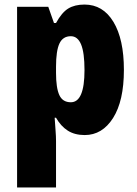

<svg xmlns="http://www.w3.org/2000/svg" viewBox="-20 -583 600 843"><path d="M351 -563Q432 -563 478 -487Q524 -411 524 -276Q524 -140 476.5 -65Q429 10 352 10Q308 10 277.5 -9.5Q247 -29 226 -66H220Q222 -34 224 -9Q226 16 226 36V240H55V-553H192L217 -482H226Q251 -528 279.5 -545.5Q308 -563 351 -563ZM291 -424Q256 -424 241 -392Q226 -360 226 -290V-263Q226 -197 240.5 -165.5Q255 -134 291 -134Q351 -134 351 -275Q351 -352 336 -388Q321 -424 291 -424Z"/></svg>

Font: Noto Sans Telugu Condensed Black
Style: Regular
Weight: 900
Width: 3
Designer: Jelle Bosma - Monotype Design Team
Foundry: Monotype Imaging Inc.
Version: Version 2.005; ttfautohint (v1.8.4.7-5d5b)